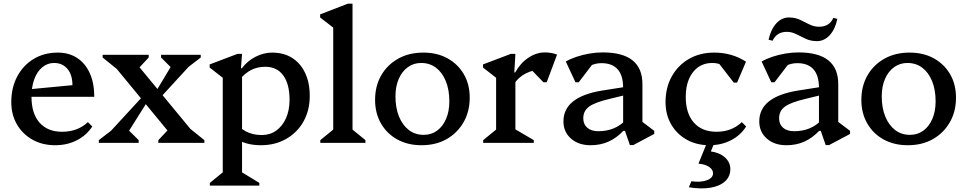

<svg xmlns="http://www.w3.org/2000/svg" viewBox="-20 -785 5315 1055"><path d="M283 13Q213 13 158.5 -17.5Q104 -48 73 -101.5Q42 -155 42 -224Q42 -304 75 -365.5Q108 -427 165.5 -461.5Q223 -496 298 -496Q359 -496 404 -466.5Q449 -437 473.5 -382.5Q498 -328 498 -253H115V-292L378 -317Q378 -374 350.5 -406.5Q323 -439 277 -439Q241 -439 212.5 -415.5Q184 -392 168.5 -350Q153 -308 153 -253Q153 -162 197 -111.5Q241 -61 321 -61Q407 -61 463 -114L487 -90Q455 -41 402 -14Q349 13 283 13Z M850 0V-15L918 -87H929V-33L588 -447H639V-392L544 -469V-484H797V-469L729 -396H718V-450L1059 -37H1007V-92L1103 -15V0ZM523 0V-15L636 -102V-34H560L772 -264L797 -238L663 -25V-83H673L742 -15V0ZM834 -219 815 -246 943 -459V-401H933L865 -469V-484H1083V-469L970 -382V-450H1046Z M1414 13Q1325 13 1269 -29V-122Q1293 -83 1331 -63Q1369 -43 1418 -43Q1464 -43 1498 -67.5Q1532 -92 1551.5 -135.5Q1571 -179 1571 -237Q1571 -323 1536.5 -370.5Q1502 -418 1438 -418Q1395 -418 1361 -401Q1327 -384 1295 -346V-410H1309Q1339 -450 1384 -473Q1429 -496 1475 -496Q1539 -496 1585 -467Q1631 -438 1656.5 -384.5Q1682 -331 1682 -258Q1682 -179 1648 -118Q1614 -57 1553 -22Q1492 13 1414 13ZM1133 235V220L1220 149L1204 177V-390L1247 -324L1132 -414V-431L1285 -489H1310L1304 -410H1310V179L1295 153L1405 220V235Z M1740 0V-15L1827 -86L1811 -58V-667L1854 -600L1739 -689V-706L1892 -765H1917V-56L1902 -85L1988 -15V0Z M2296 13Q2221 13 2163.5 -18.5Q2106 -50 2073.5 -106.5Q2041 -163 2041 -236Q2041 -313 2075 -371.5Q2109 -430 2168.5 -463Q2228 -496 2306 -496Q2382 -496 2439 -464.5Q2496 -433 2528.5 -377.5Q2561 -322 2561 -248Q2561 -172 2527 -113Q2493 -54 2434 -20.5Q2375 13 2296 13ZM2308 -44Q2350 -44 2381.5 -67Q2413 -90 2431 -131.5Q2449 -173 2449 -228Q2449 -292 2429.5 -339.5Q2410 -387 2375.5 -413Q2341 -439 2294 -439Q2253 -439 2221 -416Q2189 -393 2171 -351.5Q2153 -310 2153 -256Q2153 -192 2172.5 -144.5Q2192 -97 2226.5 -70.5Q2261 -44 2308 -44Z M2635 0V-15L2722 -86L2706 -58V-390L2749 -324L2634 -414V-431L2787 -489H2812L2806 -387H2812V-56L2797 -83L2913 -15V0ZM2804 -322 2797 -387H2811Q2839 -438 2883 -467.5Q2927 -497 2974 -497Q3010 -497 3041 -485L2984 -333H2966L2874 -428L2962 -403Q2911 -403 2869 -381.5Q2827 -360 2804 -322Z M3441 12 3414 -66H3404V-303Q3404 -370 3374 -404Q3344 -438 3285 -438Q3254 -438 3225.5 -425Q3197 -412 3179 -390L3184 -473H3267L3160 -333H3142L3089 -447Q3115 -462 3148 -473Q3181 -484 3218 -490.5Q3255 -497 3292 -497Q3401 -497 3455.5 -453.5Q3510 -410 3510 -323V-85L3469 -146L3575 -66V-49L3460 12ZM3225 13Q3159 13 3117.5 -23.5Q3076 -60 3076 -118Q3076 -252 3286 -287L3438 -311V-268L3331 -242Q3250 -223 3217.5 -199.5Q3185 -176 3185 -135Q3185 -102 3207 -83Q3229 -64 3268 -64Q3360 -64 3419 -126V-66H3405Q3367 -26 3323 -6.5Q3279 13 3225 13Z M3878 13Q3808 13 3753.5 -17.5Q3699 -48 3668 -101.5Q3637 -155 3637 -224Q3637 -304 3671.5 -365.5Q3706 -427 3766 -461.5Q3826 -496 3905 -496Q3953 -496 3997 -483.5Q4041 -471 4079 -446L4030 -331H4012L3905 -469H3986V-398Q3951 -439 3892 -439Q3849 -439 3816.5 -416Q3784 -393 3766 -351.5Q3748 -310 3748 -253Q3748 -162 3792.5 -111.5Q3837 -61 3917 -61Q4001 -61 4056 -114L4080 -90Q4049 -41 3996 -14Q3943 13 3878 13ZM3765 244 3779 211Q3830 218 3864 205.5Q3898 193 3898 167Q3898 147 3877 132.5Q3856 118 3818 114L3870 -14H3911L3886 47Q3935 54 3964 80.5Q3993 107 3993 144Q3993 185 3964 211.5Q3935 238 3883.5 246.5Q3832 255 3765 244Z M4517 12 4490 -66H4480V-303Q4480 -370 4450 -404Q4420 -438 4361 -438Q4330 -438 4301.5 -425Q4273 -412 4255 -390L4260 -473H4343L4236 -333H4218L4165 -447Q4191 -462 4224 -473Q4257 -484 4294 -490.5Q4331 -497 4368 -497Q4477 -497 4531.5 -453.5Q4586 -410 4586 -323V-85L4545 -146L4651 -66V-49L4536 12ZM4301 13Q4235 13 4193.5 -23.5Q4152 -60 4152 -118Q4152 -252 4362 -287L4514 -311V-268L4407 -242Q4326 -223 4293.5 -199.5Q4261 -176 4261 -135Q4261 -102 4283 -83Q4305 -64 4344 -64Q4436 -64 4495 -126V-66H4481Q4443 -26 4399 -6.5Q4355 13 4301 13ZM4469 -559Q4435 -559 4408 -571.5Q4381 -584 4356 -597Q4331 -610 4303 -610Q4275 -610 4255.5 -597.5Q4236 -585 4225 -561L4203 -567Q4216 -624 4245.5 -656.5Q4275 -689 4315 -689Q4350 -689 4376.5 -676Q4403 -663 4428 -650.5Q4453 -638 4481 -638Q4509 -638 4529 -650.5Q4549 -663 4559 -687L4581 -681Q4569 -624 4539 -591.5Q4509 -559 4469 -559Z M4968 13Q4893 13 4835.5 -18.5Q4778 -50 4745.5 -106.5Q4713 -163 4713 -236Q4713 -313 4747 -371.5Q4781 -430 4840.5 -463Q4900 -496 4978 -496Q5054 -496 5111 -464.5Q5168 -433 5200.5 -377.5Q5233 -322 5233 -248Q5233 -172 5199 -113Q5165 -54 5106 -20.5Q5047 13 4968 13ZM4980 -44Q5022 -44 5053.5 -67Q5085 -90 5103 -131.5Q5121 -173 5121 -228Q5121 -292 5101.5 -339.5Q5082 -387 5047.5 -413Q5013 -439 4966 -439Q4925 -439 4893 -416Q4861 -393 4843 -351.5Q4825 -310 4825 -256Q4825 -192 4844.5 -144.5Q4864 -97 4898.5 -70.5Q4933 -44 4980 -44Z"/></svg>

Font: Platypi Light
Style: Regular
Weight: 400
Version: Version 1.200